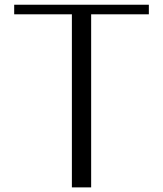

<svg xmlns="http://www.w3.org/2000/svg" viewBox="-20 -812 707 832"><path d="M41.5 -791.5H625V-750H375V0H291.5V-750H41.5Z"/></svg>

Font: Resagnicto
Style: Regular
Weight: 500
Version: Version 0.9991